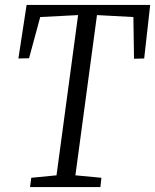

<svg xmlns="http://www.w3.org/2000/svg" viewBox="-20 -763 632 783"><path d="M102.5 0 107.5 -38 210.5 -48 298.5 -701.5 144 -693.5 98.5 -525.5 55 -524.5 88.5 -743H592.5L568 -524.5L526.5 -523.5L524 -693.5L375.5 -701.5L287.5 -48L393.5 -38L389.5 0Z"/></svg>

Font: Merriweather 24pt SemiCondensed Light
Style: Italic
Weight: 300
Width: 4
Italic angle: -7.8°
Designer: Eben Sorkin
Foundry: Eben Sorkin
Version: Version 2.101